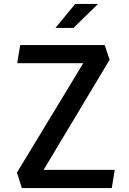

<svg xmlns="http://www.w3.org/2000/svg" viewBox="-20 -960 660 980"><path d="M91.5 0H550.5L565.5 -93H202.5L539.5 -655L514.5 -730H83L68 -637.5H405L66.5 -79ZM263 -817.5 364 -940H480.5L355 -817.5Z"/></svg>

Font: Monaspace Krypton Medium
Style: Regular
Weight: 500
Designer: Riley Cran & the Lettermatic Team
Foundry: Lettermatic
Version: Version 1.101 (Monaspace Krypton)